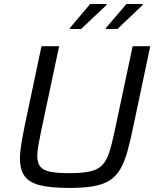

<svg xmlns="http://www.w3.org/2000/svg" viewBox="-20 -915 761 943"><path d="M321.1 8Q230.3 8 177 -5.1Q123.8 -18.2 100.9 -49.9Q78 -81.6 78 -136.6Q78 -167.5 84.8 -208.1Q91.5 -248.8 101.9 -300.5L183.8 -688H270.4L181.5 -268.9Q173.6 -229.7 168.3 -200.5Q163.1 -171.3 163.1 -149.1Q163.1 -115.6 177.4 -97.2Q191.7 -78.8 225.9 -71.7Q260.1 -64.6 319.6 -64.6Q383.5 -64.6 421.7 -72.9Q459.8 -81.2 481.4 -103.4Q503.1 -125.5 516.1 -165.6Q529.2 -205.6 542.6 -268.9L631.5 -688H718L636.1 -300.5Q621.1 -226.3 606.3 -173.2Q591.6 -120.1 571.2 -85Q550.9 -50 519.3 -29.5Q487.7 -9 439.8 -0.5Q391.9 8 321.1 8ZM500.3 -772.6V-777.6L601.2 -895.5H680.9V-890.5L556.6 -772.6ZM323.2 -772.6V-777.6L423 -895.5H503.2V-890.5L378.3 -772.6Z"/></svg>

Font: Saira Thin
Style: Italic
Weight: 100
Italic angle: -12°
Designer: Hector Gatti with collaboration of the Omnibus-Type team
Foundry: Omnibus-Type
Version: Version 1.101